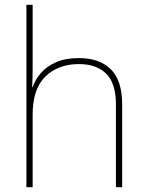

<svg xmlns="http://www.w3.org/2000/svg" viewBox="-20 -780 613 800"><path d="M116 -496Q116 -474 115.5 -456.5Q115 -439 114 -417H116Q127 -449 151 -476.5Q175 -504 214 -521Q253 -538 309 -538Q395 -538 442 -491Q489 -444 489 -346V0H463V-345Q463 -433 422.5 -473Q382 -513 309 -513Q223 -513 169.5 -461.5Q116 -410 116 -302V0H90V-760H116Z"/></svg>

Font: Noto Sans Bengali UI Thin
Style: Regular
Weight: 100
Designer: Jelle Bosma - Monotype Design Team
Foundry: Monotype Imaging Inc.
Version: Version 2.003; ttfautohint (v1.8.4.7-5d5b)